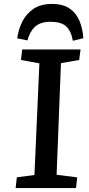

<svg xmlns="http://www.w3.org/2000/svg" viewBox="-20 -950 452 970"><path d="M179 -630 86 -647 92 -700H387L380 -647L288 -631L266 -67L370 -54L364 0H59L65 -54L154 -66ZM348 -744Q339 -795 313.5 -817.5Q288 -840 235 -840Q184 -840 157 -815Q130 -790 119 -746L67 -756Q73 -802 93 -841.5Q113 -881 149.5 -905.5Q186 -930 243 -930Q299 -930 332.5 -906.5Q366 -883 382 -843.5Q398 -804 401 -757Z"/></svg>

Font: Literata 7pt Medium
Style: Italic
Weight: 500
Italic angle: -2°
Designer: Latin by Veronika Burian and Jose Scaglione. Greek by Irene Vlachou. Cyrillic by Vera Evstafieva
Foundry: TypeTogether
Version: Version 3.002